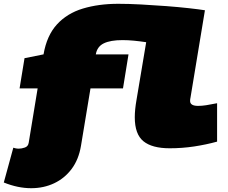

<svg xmlns="http://www.w3.org/2000/svg" viewBox="-76 -770 1198 1010"><path d="M88 220Q18 220 -56 190L-6 7Q-3 8 5 10Q13 12 23 12Q38 12 55 6Q72 0 75 -19L122 -305H27L53 -464L153 -484Q170 -583 223.5 -641.5Q277 -700 360 -725Q443 -750 546 -750Q600 -750 666 -746.5Q732 -743 797.5 -738Q863 -733 917 -727Q971 -721 1002 -716L926 -256Q925 -252 924.5 -248Q924 -244 924 -239Q924 -213 966 -213Q986 -213 1008.5 -216.5Q1031 -220 1066 -227V-25Q1008 -9 945 0.5Q882 10 817 10Q724 10 678.5 -27Q633 -64 633 -153Q633 -193 642 -244L693 -548Q659 -553 628.5 -556Q598 -559 568 -559Q505 -559 470 -542Q435 -525 428 -484H600L571 -305H400L350 -3Q338 69 301 118.5Q264 168 209 194Q154 220 88 220Z"/></svg>

Font: Georama ExtraExtended Black
Style: Italic
Weight: 900
Width: 8
Italic angle: -9°
Designer: Jean-Baptiste Levee
Foundry: Production Type
Version: Version 1.000